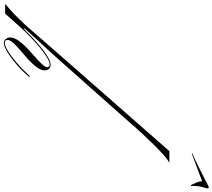

<svg xmlns="http://www.w3.org/2000/svg" viewBox="-208 -1050 1131 1022"><g transform="rotate(90 358.0 -538.5)"><path d="M74 7Q63 7 54.5 -3Q46 -13 46 -26Q46 -47 62 -70Q78 -93 101.5 -115.5Q125 -138 148.5 -158.5Q172 -179 188 -196Q204 -213 204 -225Q204 -237 190 -237Q176 -237 152 -222.5Q128 -208 99 -184Q70 -160 40.5 -131.5Q11 -103 -14 -75L-81 0H-133Q-101 -26 -65.5 -61Q-30 -96 0 -131L135 -286L651 -874H714Q698 -867 671.5 -843.5Q645 -820 615 -789.5Q585 -759 555.5 -727Q526 -695 504 -669L150 -270L-4 -102H3Q36 -136 72.5 -168.5Q109 -201 140.5 -221.5Q172 -242 191 -242Q202 -242 211.5 -234.5Q221 -227 221 -211Q221 -190 204.5 -168Q188 -146 164 -124Q140 -102 116 -82Q92 -62 75.5 -44Q59 -26 59 -12Q59 2 75 2Q90 2 118 -15Q146 -32 179 -60Q212 -88 241 -120L250 -130H258L251 -122Q220 -86 185.5 -57Q151 -28 121.5 -10.5Q92 7 74 7ZM664 -993 663 -996Q675 -1001 701.5 -1013.5Q728 -1026 757.5 -1041Q787 -1056 810.5 -1068Q834 -1080 841 -1084Q849 -1084 849 -1075Q845 -1062 840.5 -1042.5Q836 -1023 836 -1006Q836 -1002 836 -998.5Q836 -995 837 -991Q837 -989 834 -989Q832 -989 830 -992Q823 -1006 818 -1019Q813 -1032 810 -1048Z"/></g></svg>

Font: Ballet 72pt
Style: Regular
Weight: 400
Designer: Maximiliano R. Sproviero
Foundry: Omnibus-Type
Version: Version 1.100; ttfautohint (v1.8.3)